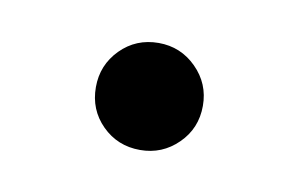

<svg xmlns="http://www.w3.org/2000/svg" viewBox="-31 -148 320 205"><g transform="rotate(10 128.5 -45.0)"><path d="M128.5 13Q104 13 87.2 -3.8Q70.5 -20.5 70.5 -45Q70.5 -69 87.2 -86Q104 -103 128.5 -103Q152.5 -103 169.5 -86Q186.5 -69 186.5 -45Q186.5 -20.5 169.5 -3.8Q152.5 13 128.5 13Z"/></g></svg>

Font: Epilogue
Style: Regular
Weight: 400
Designer: Tyler Finck
Foundry: Etcetera Type Co
Version: Version 2.112